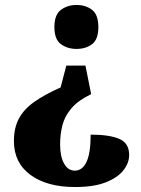

<svg xmlns="http://www.w3.org/2000/svg" viewBox="-20 -561 569 773"><path d="M288 -541Q325 -541 350.5 -521.5Q376 -502 376 -452Q376 -402 350.5 -383Q325 -364 288 -364Q252 -364 225.5 -383Q199 -402 199 -452Q199 -502 225.5 -521.5Q252 -541 288 -541ZM347 -182Q295 -157 268 -125.5Q241 -94 231.5 -57.5Q222 -21 222 21Q222 69 238 97.5Q254 126 281 126Q312 126 328.5 90.5Q345 55 345 -19Q420 -19 460 -2Q500 15 500 63Q500 95 477 124.5Q454 154 406 173Q358 192 282 192Q169 192 102.5 143Q36 94 36 7Q36 -46 56 -83.5Q76 -121 117.5 -150.5Q159 -180 224 -209L247 -297H324Z"/></svg>

Font: Noto Serif Hebrew SemiCondensed Black
Style: Regular
Weight: 900
Width: 4
Designer: Monotype Design Team
Foundry: Monotype Imaging Inc.
Version: Version 2.004; ttfautohint (v1.8.4.7-5d5b)